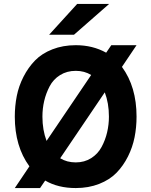

<svg xmlns="http://www.w3.org/2000/svg" viewBox="-20 -941 767 973"><path d="M371 -921H533L355 -765H229ZM129 -98Q55 -199 55 -350Q55 -404 65 -454.5Q75 -505 99 -552Q123 -599 157.5 -634.5Q192 -670 245.5 -691Q299 -712 364 -712Q450 -712 518 -674L544 -712H672L598 -602Q672 -501 672 -350Q672 -296 662 -245.5Q652 -195 628.5 -148Q605 -101 570.5 -65.5Q536 -30 482.5 -9Q429 12 364 12Q274 12 209 -26L183 12H55ZM442 -561Q408 -582 364 -582Q319 -582 284.5 -560.5Q250 -539 231.5 -503.5Q213 -468 204 -429.5Q195 -391 195 -350Q195 -282 216 -227ZM364 -118Q408 -118 442 -139.5Q476 -161 495 -196.5Q514 -232 523 -271Q532 -310 532 -350Q532 -418 511 -473L285 -139Q319 -118 364 -118Z"/></svg>

Font: OVRPSS Recut ExtraBold
Style: Regular
Weight: 800
Designer: Giant Group
Foundry: Giant Group
Version: Version 1.001;hotconv 1.0.109;makeotfexe 2.5.65596